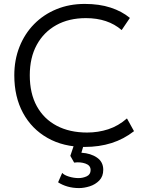

<svg xmlns="http://www.w3.org/2000/svg" viewBox="-20 -735 736 980"><path d="M412 15Q303.5 15 222.8 -30.8Q142 -76.5 97.5 -158.5Q53 -240.5 53 -350.5Q53 -429.5 79.5 -496.2Q106 -563 154.2 -612Q202.5 -661 268.2 -688Q334 -715 412.5 -715Q487 -715 544.5 -696.2Q602 -677.5 643 -643.5L601 -581.5Q530.5 -642.5 418.5 -642.5Q331.5 -642.5 267.2 -606.8Q203 -571 167.5 -505.8Q132 -440.5 132 -351Q132 -258 168 -192.8Q204 -127.5 269.8 -93Q335.5 -58.5 424.5 -58.5Q481 -58.5 532.5 -75.2Q584 -92 628 -130.5L664 -65.5Q611.5 -24.5 549 -4.8Q486.5 15 412 15ZM383.5 225Q352 225 325 217.2Q298 209.5 276.5 195.5L297.5 147.5Q307.5 159 332.2 166.5Q357 174 381 174Q403 174 422.8 164.8Q442.5 155.5 442.5 133Q442.5 109 416 99.8Q389.5 90.5 358.5 95L339 60.5L366 -20H414.5L395.5 44.5Q443.5 47.5 475.2 69.5Q507 91.5 507 131.5Q507 165.5 486.8 186.2Q466.5 207 437.8 216Q409 225 383.5 225Z"/></svg>

Font: Geologica ExtraLight
Style: Regular
Weight: 200
Designer: Sindre Bremnes, Frode Helland
Foundry: Monokrom Skriftforlag AS
Version: Version 1.010; ttfautohint (v1.8.4.7-5d5b);gftools[0.9.28]